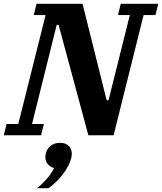

<svg xmlns="http://www.w3.org/2000/svg" viewBox="-53 -718 860 1019"><path d="M-18 -60H44L189 -638H126L141 -698H385L513 -186H523L636 -638H573L588 -698H787L772 -638H709L550 0H416L258 -586H248L117 -60H180L165 0H-33ZM143 281Q173 258 198 228Q223 198 234 174Q212 167 200 152.5Q188 138 188 118Q188 113 188 108.5Q188 104 190 97Q197 70 217 55Q237 40 266 40Q295 40 311.5 56Q328 72 328 98Q328 110 325 122Q315 160 283.5 203Q252 246 205 281H143Z"/></svg>

Font: IBM Plex Serif
Style: Bold Italic
Weight: 700
Italic angle: -14°
Designer: Mike Abbink, Paul van der Laan, Pieter van Rosmalen
Foundry: Bold Monday
Version: Version 3.001